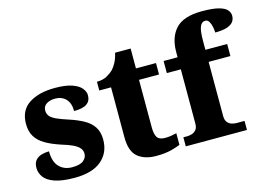

<svg xmlns="http://www.w3.org/2000/svg" viewBox="-101 -962 1618 1167"><g transform="rotate(-15 708.0 -379.0)"><path d="M238 10Q159 10 113 -6Q67 -22 47 -49Q27 -76 27 -108Q27 -139 42 -156Q57 -173 80 -179.5Q103 -186 127 -186Q127 -120 158 -88Q189 -56 239 -56Q289 -56 310.5 -74Q332 -92 332 -117Q332 -137 319.5 -152Q307 -167 280.5 -180Q254 -193 210 -206Q152 -225 113.5 -247.5Q75 -270 55 -302.5Q35 -335 35 -383Q35 -468 97 -508.5Q159 -549 261 -549Q327 -549 367.5 -535Q408 -521 426 -499Q444 -477 444 -454Q444 -419 419 -401Q394 -383 338 -383Q338 -433 312.5 -459.5Q287 -486 245 -486Q213 -486 191 -472Q169 -458 169 -431Q169 -411 180 -396.5Q191 -382 219 -369Q247 -356 297 -340Q346 -324 384 -303Q422 -282 443 -250Q464 -218 464 -170Q464 -88 406.5 -39Q349 10 238 10Z M750 10Q678 10 635 -25.5Q592 -61 592 -149V-464H518V-519Q556 -519 582.5 -534Q609 -549 624 -565Q638 -580 650.5 -604Q663 -628 670 -661H768V-536H894V-464H768V-165Q768 -122 781 -102Q794 -82 830 -82Q850 -82 868.5 -85Q887 -88 903 -92V-19Q886 -11 847 -0.5Q808 10 750 10Z M938 0V-57H964Q975 -57 991 -61.5Q1007 -66 1018.5 -79.5Q1030 -93 1030 -120V-460H942V-536H1030V-568Q1030 -662 1079.5 -715Q1129 -768 1245 -768Q1314 -768 1351.5 -757.5Q1389 -747 1402.5 -730Q1416 -713 1416 -694Q1416 -673 1404.5 -657Q1393 -641 1365.5 -631.5Q1338 -622 1290 -622Q1290 -637 1286 -657Q1282 -677 1273.5 -692Q1265 -707 1249 -707Q1227 -707 1216 -681.5Q1205 -656 1205 -589V-536H1342V-460H1205V-120Q1205 -93 1216.5 -79.5Q1228 -66 1243.5 -61.5Q1259 -57 1272 -57H1323V0Z"/></g></svg>

Font: Noto Serif Armenian ExtraBold
Style: Regular
Weight: 800
Version: Version 2.007